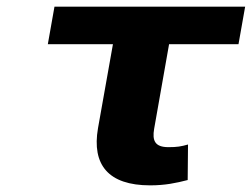

<svg xmlns="http://www.w3.org/2000/svg" viewBox="-20 -548 758 578"><path d="M432 10C477 10 510 3 545 -6L546 -113C525 -107 513 -105 487 -105C446 -105 438 -125 444 -160L489 -415H698L718 -528H144L124 -415H320L275 -162C256 -52 306 10 432 10Z"/></svg>

Font: Asimov
Style: XWidIt
Weight: 500
Designer: Google
Version: Version 2.000980; 2014